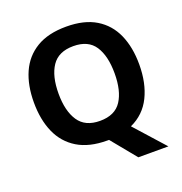

<svg xmlns="http://www.w3.org/2000/svg" viewBox="-155 -860 1105 1165"><g transform="rotate(-20 398.0 -277.5)"><path d="M738 -358Q738 -238 695 -150.5Q652 -63 562 -22L734 170H540L409 10H398Q282 10 206.5 -36Q131 -82 94.5 -165Q58 -248 58 -359Q58 -470 94.5 -552Q131 -634 206.5 -679.5Q282 -725 399 -725Q515 -725 590 -679.5Q665 -634 701.5 -551.5Q738 -469 738 -358ZM217 -358Q217 -246 260 -181.5Q303 -117 398 -117Q495 -117 537 -181.5Q579 -246 579 -358Q579 -471 537 -535Q495 -599 399 -599Q303 -599 260 -535Q217 -471 217 -358Z"/></g></svg>

Font: Noto Sans Gujarati UI
Style: Bold
Weight: 700
Designer: Jelle Bosma - Monotype Design Team, Universal Thirst
Foundry: Monotype Imaging Inc.
Version: Version 2.106; ttfautohint (v1.8.4.7-5d5b)